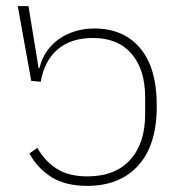

<svg xmlns="http://www.w3.org/2000/svg" viewBox="-20 -595 604 627"><path d="M265 12Q193 12 147.5 -17Q102 -46 76 -94L102 -112Q127 -68 166 -43.5Q205 -19 265 -19Q356 -19 405 -73Q454 -127 454 -222V-277Q454 -368 409.5 -419.5Q365 -471 284 -471Q212 -471 168.5 -434Q125 -397 113 -328L82 -331L38 -575H73L106 -373H109Q116 -403 132.5 -427Q149 -451 172.5 -467.5Q196 -484 225.5 -493Q255 -502 288 -502Q383 -502 437.5 -438Q492 -374 492 -249Q492 -121 431.5 -54.5Q371 12 265 12Z"/></svg>

Font: IBM Plex Sans Thai ExtLt
Style: Regular
Weight: 200
Designer: Mike Abbink, Paul van der Laan, Pieter van Rosmalen, Ben Mitchell, Mark Frömberg
Foundry: Bold Monday
Version: Version 1.2